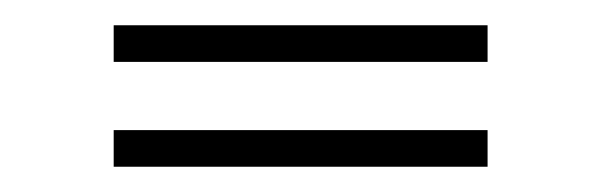

<svg xmlns="http://www.w3.org/2000/svg" viewBox="-20 -352 476 152"><path d="M70 -303V-332H366V-303ZM70 -220V-249H366V-220Z"/></svg>

Font: Raleway ExtraLight
Style: Regular
Weight: 200
Designer: Matt McInerney, Pablo Impallari, Rodrigo Fuenzalida
Foundry: Matt McInerney, Pablo Impallari, Rodrigo Fuenzalida
Version: Version 4.026